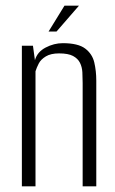

<svg xmlns="http://www.w3.org/2000/svg" viewBox="-20 -656 406 676"><path d="M57 0V-495H96L103 -444Q111 -473 140.5 -488.5Q170 -504 201 -504Q255 -504 280 -485Q305 -466 312 -436Q319 -406 319 -372V0H271V-364Q271 -383 270 -401.5Q269 -420 261.5 -435Q254 -450 237 -459Q220 -468 188 -468Q159 -468 141.5 -457.5Q124 -447 116.5 -432.5Q109 -418 105 -405V0ZM151 -545 207 -636H258L179 -545Z"/></svg>

Font: Alumni Sans Light
Style: Regular
Weight: 300
Version: Version 1.018